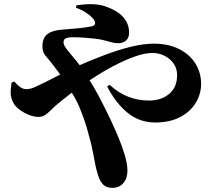

<svg xmlns="http://www.w3.org/2000/svg" viewBox="-20 -833 1040 928"><path d="M523 75Q495 75 479 59.5Q463 44 453 11Q443 -20 436.5 -58.5Q430 -97 420 -140Q412 -172 399.5 -215.5Q387 -259 366 -310Q351 -347 327 -385Q282 -351 247 -321Q233 -308 220.5 -295.5Q208 -283 195.5 -275.5Q183 -268 165 -268Q146 -268 123 -276.5Q100 -285 80 -299Q60 -313 50 -327Q37 -346 33 -368.5Q29 -391 36 -434L49 -439Q63 -423 77 -412.5Q91 -402 108 -402Q128 -402 155 -415L209 -441Q239 -457 271 -473Q253 -498 238 -517Q219 -542 202 -561Q185 -580 185 -608Q185 -640 198 -656.5Q211 -673 231 -680Q251 -687 271.5 -689Q292 -691 307 -692Q331 -694 354 -696Q377 -698 395.5 -701Q414 -704 424 -706Q435 -709 438 -715Q441 -721 438 -730Q432 -745 407 -764Q382 -783 347 -796L349 -807Q437 -821 491.5 -801.5Q546 -782 571 -755Q589 -736 596.5 -716.5Q604 -697 604 -675Q604 -650 589 -637Q574 -624 551 -624Q535 -624 514 -630Q493 -636 480 -639Q465 -643 440 -646Q415 -649 386 -651Q357 -653 328 -653Q312 -653 299.5 -648.5Q287 -644 287 -627Q287 -615 305 -592Q323 -569 348 -540Q357 -529 365 -518Q424 -544 483 -566Q551 -592 612.5 -607Q674 -622 723 -622Q795 -622 846.5 -595.5Q898 -569 925 -525Q952 -481 952 -428Q952 -378 925.5 -335Q899 -292 849.5 -266.5Q800 -241 730 -241Q654 -241 596.5 -288Q539 -335 498 -415L510 -423Q552 -384 599.5 -365.5Q647 -347 700 -347Q759 -347 797.5 -379Q836 -411 836 -470Q836 -502 819 -526Q802 -550 775 -563.5Q748 -577 717 -577Q680 -577 632 -560Q584 -543 531.5 -515.5Q479 -488 427 -454Q420 -450 413 -445Q436 -409 457 -369Q489 -309 514.5 -254.5Q540 -200 554 -165Q570 -127 583 -83.5Q596 -40 596 -8Q596 29 576 52Q556 75 523 75Z"/></svg>

Font: Noto Serif HK ExtraLight Black
Style: Regular
Weight: 900
Version: Version 2.002-H1;hotconv 1.1.0;makeotfexe 2.6.0